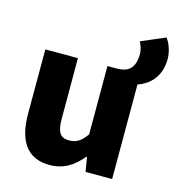

<svg xmlns="http://www.w3.org/2000/svg" viewBox="-117 -897 936 1012"><g transform="rotate(15 351.0 -390.5)"><path d="M244 14C321 14 374 -22 421 -78H425L438 0H583V-516C651 -539 702 -595 702 -686C702 -729 685 -772 667 -795L536 -739C544 -723 554 -700 554 -674C554 -583 503 -571 462 -569H405V-196C375 -154 350 -138 310 -138C265 -138 244 -161 244 -239V-569H66V-217C66 -75 119 14 244 14Z"/></g></svg>

Font: Source Han Sans HK Heavy
Style: Regular
Weight: 900
Designer: Ryoko NISHIZUKA 西塚涼子 (kana, bopomofo & ideographs); Paul D. Hunt (Latin, Greek & Cyrillic); Sandoll Communications 산돌커뮤니
Foundry: Adobe
Version: Version 2.000;hotconv 1.0.107;makeotfexe 2.5.65593